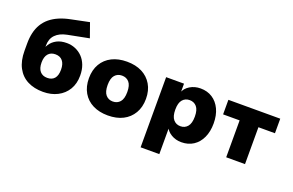

<svg xmlns="http://www.w3.org/2000/svg" viewBox="-107 -1142 2649 1736"><g transform="rotate(20 1217.0 -273.5)"><path d="M324 11Q238 11 174.5 -21.5Q111 -54 76 -119.5Q41 -185 41 -282V-352Q41 -408 52 -455Q63 -502 86 -540.5Q109 -579 144.5 -608.5Q180 -638 228.5 -659Q277 -680 339 -692L509 -727L558 -589L353 -549Q283 -535 245 -496Q207 -457 207 -392V-329H189Q198 -368 220 -402Q242 -436 281.5 -457Q321 -478 378 -478Q422 -478 461 -461.5Q500 -445 529 -415Q558 -385 574.5 -341.5Q591 -298 591 -242Q591 -164 557 -107.5Q523 -51 462.5 -20Q402 11 324 11ZM317 -121Q362 -121 386 -149Q410 -177 410 -233Q410 -288 385.5 -317.5Q361 -347 316 -347Q271 -347 246.5 -318Q222 -289 222 -235Q222 -179 247 -150Q272 -121 317 -121Z M947 11Q865 11 803 -20Q741 -51 707 -109.5Q673 -168 673 -248Q673 -328 707 -386Q741 -444 802.5 -475Q864 -506 947 -506Q1031 -506 1092 -475Q1153 -444 1187.5 -386Q1222 -328 1222 -248Q1222 -168 1187.5 -109.5Q1153 -51 1092 -20Q1031 11 947 11ZM947 -123Q990 -123 1016 -153Q1042 -183 1042 -248Q1042 -313 1016 -342.5Q990 -372 947 -372Q905 -372 879 -342.5Q853 -313 853 -248Q853 -183 879 -153Q905 -123 947 -123Z M1326 180V-495H1498V-405H1492Q1508 -451 1553 -478.5Q1598 -506 1655 -506Q1720 -506 1769 -474.5Q1818 -443 1845.5 -385Q1873 -327 1873 -248Q1873 -170 1846 -111.5Q1819 -53 1770 -21Q1721 11 1655 11Q1600 11 1557 -15Q1514 -41 1498 -81H1506V180ZM1598 -122Q1640 -122 1666 -152.5Q1692 -183 1692 -248Q1692 -313 1666 -343Q1640 -373 1598 -373Q1556 -373 1530 -343Q1504 -313 1504 -248Q1504 -183 1530 -152.5Q1556 -122 1598 -122Z M2084 0V-355H1925V-495H2424V-355H2265V0Z"/></g></svg>

Font: Nunito Sans 11pt Black
Style: Regular
Weight: 900
Version: Version 3.101;gftools[0.9.27]